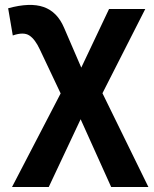

<svg xmlns="http://www.w3.org/2000/svg" viewBox="-20 -536 616 766"><path d="M28 210 247 -211.5 245.5 -113.5 139 -338.5Q120 -379.5 97 -394.5Q74 -409.5 31 -394.5L12.5 -503Q100 -527 154.2 -508Q208.5 -489 235.5 -425.5L327 -213.5L283.5 -222.5L415 -500H559.5L359.5 -106.5L366.5 -209.5L572 210H423.5L282 -104L322 -103.5L174.5 210Z"/></svg>

Font: Geologica Medium
Style: Regular
Weight: 500
Designer: Sindre Bremnes, Frode Helland
Foundry: Monokrom Skriftforlag AS
Version: Version 1.010;gftools[0.9.28]